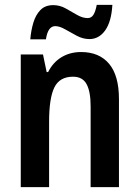

<svg xmlns="http://www.w3.org/2000/svg" viewBox="-20 -766 570 786"><path d="M312 -553Q386 -553 426.5 -505Q467 -457 467 -360V0H351V-331Q351 -391 334.5 -421.5Q318 -452 279 -452Q224 -452 202.5 -408Q181 -364 181 -268V0H65V-543H156L171 -471H177Q197 -511 232 -532Q267 -553 312 -553ZM104 -605Q107 -641 116.5 -673Q126 -705 145.5 -725Q165 -745 198 -745Q225 -745 249 -731.5Q273 -718 295.5 -705Q318 -692 339 -692Q354 -692 362.5 -705.5Q371 -719 376 -746H440Q436 -677 410.5 -641.5Q385 -606 346 -606Q320 -606 294.5 -619.5Q269 -633 246.5 -646Q224 -659 206 -659Q176 -659 168 -605Z"/></svg>

Font: Noto Sans Myanmar UI Condensed SemiBold
Style: Regular
Weight: 600
Width: 3
Designer: Monotype Design Team
Foundry: Monotype Imaging Inc.
Version: Version 2.103; ttfautohint (v1.8.4.7-5d5b)